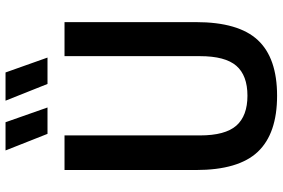

<svg xmlns="http://www.w3.org/2000/svg" viewBox="-180 -808 998 677"><g transform="rotate(-90 318.5 -469.0)"><path d="M320 9.5Q186.5 9.5 122.2 -58.5Q58 -126.5 58 -276.5V-740H180V-262.5Q180 -173.5 214.5 -134.2Q249 -95 320 -95Q391.5 -95 425.5 -134.2Q459.5 -173.5 459.5 -262.5V-740H579.5V-276.5Q579.5 -126.5 516.2 -58.5Q453 9.5 320 9.5ZM361.5 -800 302.5 -948H402L454.5 -800ZM185.5 -800 127 -948H226.5L278.5 -800Z"/></g></svg>

Font: Encode Sans Condensed Condensed SemiBold
Style: Regular
Weight: 600
Width: 3
Designer: Multiple Designers
Foundry: Impallari Type
Version: Version 3.000; ttfautohint (v1.8.3) -l 8 -r 50 -G 200 -x 14 